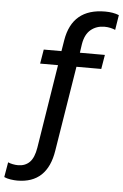

<svg xmlns="http://www.w3.org/2000/svg" viewBox="-171 -784 671 1048"><g transform="rotate(5 165.0 -259.5)"><path d="M131 -426H33L46 -504H143L153 -565Q182 -740 362 -740Q406 -740 438 -727L425 -645Q414 -650 398.5 -653.5Q383 -657 366 -657Q322 -657 291 -631.5Q260 -606 251 -552L244 -504H381L368 -426H232L157 39Q129 221 -36 221Q-52 221 -72.5 218Q-93 215 -108 208L-94 126Q-83 131 -68 134Q-53 137 -39 137Q0 137 24.5 112.5Q49 88 58 32Z"/></g></svg>

Font: Winston Medium
Style: Italic
Weight: 500
Italic angle: -9°
Designer: Original fonts by Vernon Adams / Changes by Cristiano Sobral
Foundry: Original fonts by Vernon Adams / Changes by Cristiano Sobral
Version: Version 2.503;July 17, 2020;FontCreator 13.0.0.2655 64-bit